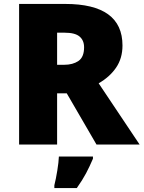

<svg xmlns="http://www.w3.org/2000/svg" viewBox="-20 -734 729 975"><path d="M311 -714Q602 -714 602 -503Q602 -438 569.5 -390.5Q537 -343 481 -311L689 0H470L319 -260H270V0H77V-714ZM308 -568H270V-405H306Q350 -405 378.5 -424.5Q407 -444 407 -494Q407 -529 384 -548.5Q361 -568 308 -568ZM452 72Q435 112 417 146Q399 180 370 221H256V207Q264 175 271 132Q278 89 279 61H452Z"/></svg>

Font: Noto Sans Arabic Blk
Style: Regular
Weight: 900
Designer: Monotype Design Team, Nadine Chahine, Nizar Qandah and Khaled Hosny
Foundry: Monotype Imaging Inc.
Version: Version 2.012; ttfautohint (v1.8.4.7-5d5b)